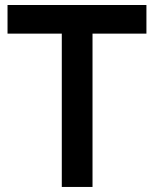

<svg xmlns="http://www.w3.org/2000/svg" viewBox="-20 -740 609 760"><path d="M346.2 0H224.6V-606.9H9.8V-720.2H559.6V-606.9H346.2Z"/></svg>

Font: Vela Sans Bd
Style: Bold
Weight: 700
Designer: Principal design: Mikhail Sharanda - project Manrope.
Design modification: Ravid Balaliev
Foundry: Mikhail Sharanda
Version: Version 1.001